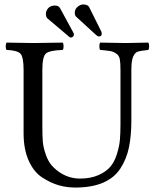

<svg xmlns="http://www.w3.org/2000/svg" viewBox="-20 -840 701 870"><path d="M188 -776.9Q188 -791 198.5 -803Q209 -814.9 229 -814.9Q245.1 -814.9 252 -803.2L311.5 -693.8Q315.4 -687 314.9 -683.1Q314.9 -677.2 310.5 -673.6Q306.2 -669.9 301.8 -669.9Q296.9 -669.9 293.9 -672.9L194.8 -756.8Q188 -763.7 188 -776.9ZM318.8 -782.2Q318.8 -798.3 331.5 -809.1Q344.2 -819.8 356.9 -819.8Q377 -819.8 383.8 -808.1L438.5 -698.2Q440.9 -693.4 440.9 -687Q440.9 -674.8 428.2 -674.8Q422.4 -674.8 414.1 -682.6L326.2 -763.2Q318.8 -769 318.8 -782.2ZM171.9 -522.9V-269Q171.9 -227.1 173.8 -200Q175.8 -172.9 188 -137.9Q200.2 -103 223.1 -81.1Q274.9 -31.2 341.8 -30.8Q390.6 -30.8 425.8 -46.4Q460.9 -62 480 -84.5Q499 -106.9 510 -142.6Q521 -178.2 523.4 -207.5Q525.9 -236.8 525.9 -276.9V-522.9Q525.9 -555.2 522.9 -571.5Q520 -587.9 507.1 -596.9Q494.1 -606 481 -608.4Q467.8 -610.8 434.1 -613.8Q430.2 -617.7 430.2 -629.9Q430.2 -642.1 434.1 -647Q534.2 -645 549.8 -645Q553.7 -645 651.9 -647Q655.8 -642.1 655.8 -630.1Q655.8 -618.2 651.9 -613.8Q615.7 -609.9 603.3 -605.5Q590.8 -601.1 583 -582.5Q575.2 -564 575.2 -522.9V-294.9Q575.2 -224.1 564.2 -171.6Q553.2 -119.1 525.6 -76.7Q498 -34.2 447 -12.2Q396 9.8 320.8 9.8Q281.7 9.8 245.4 -0.7Q209 -11.2 170.9 -36.1Q132.8 -61 109.9 -112.5Q86.9 -164.1 86.9 -235.8V-522.9Q86.9 -582 72.5 -596.9Q58.1 -611.8 9.8 -613.8Q5.9 -617.7 5.9 -629.9Q5.9 -642.1 9.8 -647Q109.9 -645 128.9 -645Q166 -645 264.2 -647Q268.1 -642.1 268.1 -630.1Q268.1 -618.2 264.2 -613.8Q204.1 -611.8 188 -597.4Q171.9 -583 171.9 -522.9Z"/></svg>

Font: Linux Libertine Capitals
Style: Small Caps
Weight: 400
Designer: Philipp H. Poll
Foundry: Philipp H. Poll
Version: Version 5.1.3